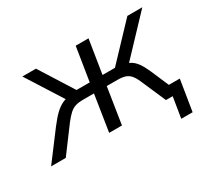

<svg xmlns="http://www.w3.org/2000/svg" viewBox="-167 -709 1141 1046"><g transform="rotate(-30 403.5 -186.0)"><path d="M702.6 130 723.6 0H685.6L695.9 -63.8H805.2L774 130ZM-41.1 0 91.1 -175.7Q120.9 -214.6 144.4 -236.9Q168 -259.2 191.4 -270.1Q214.8 -281 243.9 -284L222.3 -259.4L68 -502.3H153.5L286.9 -291.1H369.9L403.5 -502.3H484.1L450.5 -291.1H528.5L728.6 -502.3H822.6L592.9 -259.4L573.6 -284Q600.1 -281 619.3 -270.1Q638.6 -259.2 654.9 -236.9Q671.2 -214.6 688.3 -175.7L763.8 0H681.4L613.6 -155.7Q601.4 -184 587.8 -199.7Q574.2 -215.3 555.2 -221.4Q536.3 -227.4 507.5 -227.4H440.2L404.6 0H324.1L359.7 -227.4H291.5Q262.6 -227.4 243.2 -221.4Q223.7 -215.3 206.6 -199.9Q189.4 -184.5 167.1 -155.7L51.2 0Z"/></g></svg>

Font: Mulish ExtraLight
Style: Italic
Weight: 200
Italic angle: -9°
Designer: Vernon Adams
Foundry: Vernon Adams
Version: Version 3.603